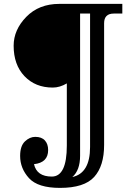

<svg xmlns="http://www.w3.org/2000/svg" viewBox="-20 -752 686 968"><path d="M504.9 -21.5Q504.9 85 454.8 140.1Q404.8 195.3 282.7 195.3Q170.9 195.3 126.2 146.2Q81.5 97.2 81.5 34.2Q81.5 -16.1 105.7 -39.1Q129.9 -62 157.7 -62Q189.9 -62 206.3 -43.9Q222.7 -25.9 222.7 4.4Q222.7 67.9 151.4 75.7Q165.5 138.2 241.2 138.2Q316.9 138.2 316.9 -18.1V-331.5Q281.2 -310.5 246.1 -310.5Q158.2 -310.5 103.5 -367.9Q48.8 -425.3 48.8 -521.5Q48.8 -601.6 112.5 -667Q176.3 -732.4 278.8 -732.4H596.7V-683.6H553.7Q504.9 -683.6 504.9 -634.8ZM383.8 33.2Q383.8 106.4 344.7 140.6Q434.1 121.1 434.1 -10.7V-683.6H383.8Z"/></svg>

Font: Munson
Style: Bold
Weight: 700
Designer: Paul James MIller
Foundry: High-Logic / Made with FontCreator
Version: Version 2.10;May 5, 2019;FontCreator 11.5.0.2430 64-bit